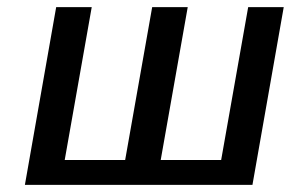

<svg xmlns="http://www.w3.org/2000/svg" viewBox="-20 -520 830 540"><path d="M778 -500H678L602 -70H432L508 -500H408L332 -70H162L238 -500H138L50 0H690Z"/></svg>

Font: Scada
Style: Italic
Weight: 400
Designer: Jovanny Lemonad
Foundry: Jovanny Lemonad
Version: Version 3.005